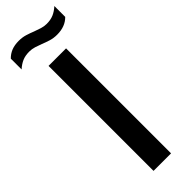

<svg xmlns="http://www.w3.org/2000/svg" viewBox="-349 -945 957 957"><g transform="rotate(-45 129.5 -467.0)"><path d="M68 0V-740H191.5V0ZM208.5 -819.5Q184 -819.5 162.8 -826Q141.5 -832.5 122 -840.5Q104 -847.5 86.2 -853Q68.5 -858.5 50 -858.5Q22 -858.5 1.2 -849.5Q-19.5 -840.5 -39.5 -822.5V-898.5Q-22.5 -916 -0.5 -924.8Q21.5 -933.5 51.5 -933.5Q76 -933.5 97.2 -927Q118.5 -920.5 138 -912.5Q156 -906 173.8 -900.2Q191.5 -894.5 210 -894.5Q238 -894.5 258.8 -903.5Q279.5 -912.5 299.5 -930.5V-854Q266 -819.5 208.5 -819.5Z"/></g></svg>

Font: Encode Sans Semi Condensed SemiBold
Style: Regular
Weight: 600
Width: 4
Designer: Multiple Designers
Foundry: Impallari Type
Version: Version 3.000; ttfautohint (v1.8.3) -l 8 -r 50 -G 200 -x 14 